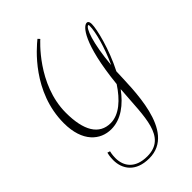

<svg xmlns="http://www.w3.org/2000/svg" viewBox="-322 -828 1287 1287"><g transform="rotate(-45 321.5 -184.5)"><path d="M263 14C154 14 99 -79 99 -248C99 -518 326 -717 328 -719L315 -733C267 -694 40 -504 40 -208C40 -31 134 46 237 46C331 46 409 -16 471 -100C471 -94 470 -87 470 -81C452 142 465 345 279 345C164 345 119 279 119 202C119 169 126 144 126 144L107 138C106 140 99 167 99 201C99 286 150 364 279 364C539 364 527 -50 535 -205C606 -343 643 -496 643 -545C643 -574 630 -576 624 -576C593 -576 512 -495 476 -143C417 -53 344 14 263 14ZM624 -546C624 -491 593 -373 540 -259C557 -451 596 -557 621 -557C624 -557 624 -552 624 -546Z"/></g></svg>

Font: Clicker Script
Style: Regular
Weight: 400
Designer: Astigmatic (AOETI)
Foundry: Astigmatic (AOETI)
Version: Version 1.000